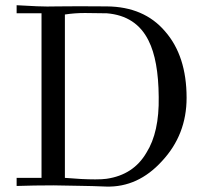

<svg xmlns="http://www.w3.org/2000/svg" viewBox="-20 -709 794 732"><path d="M691.4 -336Q691.4 -195.4 597.7 -94.9Q506.3 5.7 385.1 2.3Q330.3 0 280 -0.6Q229.7 -1.1 184 -2.3Q146.3 -2.3 110.9 -1.7Q75.4 -1.1 43.4 0V-30.9H138.3V-658.3H43.4V-689.1Q82.3 -686.9 121.1 -685.1Q160 -683.4 198.9 -684.6Q270.9 -685.7 387.4 -684.6Q529.1 -683.4 609.1 -589.7Q691.4 -496 691.4 -336ZM585.1 -339.4Q584 -480 546.3 -554.3Q499.4 -649.1 387.4 -658.3Q344 -659.4 304 -659.4Q264 -659.4 227.4 -653.7V-30.9Q293.7 -25.1 342.9 -25.1Q356.6 -25.1 367.4 -25.7Q378.3 -26.3 386.3 -27.4Q489.1 -42.3 538.3 -126.9Q587.4 -204.6 585.1 -339.4Z"/></svg>

Font: t
Style: Regular
Weight: 400
Designer: Takis Katsoulidis and George D. Matthiopoulos
Foundry: Takis Katsoulidis and George D. Matthiopoulos
Version: Version 1.0 ; ttfautohint (v1.8.1)